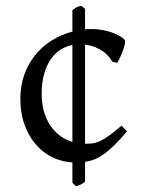

<svg xmlns="http://www.w3.org/2000/svg" viewBox="-20 -628 509 668"><path d="M125 -300.8Q125 -266.6 133.3 -238.8Q141.6 -210.9 156 -189.9Q170.4 -168.9 189.9 -155Q209.5 -141.1 231.9 -134.3V-471.7Q210 -467.3 190.7 -455.1Q171.4 -442.9 156.7 -421.9Q142.1 -400.9 133.5 -370.8Q125 -340.8 125 -300.8ZM275.9 3.9Q271.5 7.8 268.1 10Q264.6 12.2 261.5 13.9Q258.3 15.6 254.2 16.8Q250 18.1 244.1 20L231.9 7.8V-63Q197.3 -64.5 164.8 -79.6Q132.3 -94.7 106.9 -122.8Q81.5 -150.9 66.2 -191.9Q50.8 -232.9 50.8 -286.1Q50.8 -329.1 64.2 -367.2Q77.6 -405.3 101.6 -435.3Q125.5 -465.3 158.9 -486.6Q192.4 -507.8 231.9 -518.1V-592.8Q238.8 -597.2 241.7 -599.4Q244.6 -601.6 246.8 -602.8Q249 -604 252.4 -605Q255.9 -606 263.2 -607.9L275.9 -597.2V-525.9Q281.7 -526.4 287.6 -526.6Q293.5 -526.9 299.8 -526.9Q315.9 -526.9 332.8 -524.2Q349.6 -521.5 365.2 -516.4Q380.9 -511.2 393.8 -504.2Q406.7 -497.1 415 -487.8Q416 -482.4 413.6 -471.7Q411.1 -460.9 406.7 -449.2Q402.3 -437.5 397 -426.5Q391.6 -415.5 387.2 -409.2L370.1 -414.1Q365.7 -421.9 358.2 -431.2Q350.6 -440.4 339.1 -448.7Q327.6 -457 312 -463.6Q296.4 -470.2 275.9 -472.7V-127.9Q289.1 -127.9 300.8 -129.2Q312.5 -130.4 326.4 -136.5Q340.3 -142.6 358.4 -155.3Q376.5 -168 402.8 -190.9L421.9 -170.9Q397 -141.6 377 -122.1Q356.9 -102.5 339.6 -90.6Q322.3 -78.6 306.9 -72.8Q291.5 -66.9 275.9 -64.9Z"/></svg>

Font: Gentium Plus Phon
Style: Regular
Weight: 400
Designer: J. Victor Gaultney, Annie Olsen, Iska Routamaa, Becca Hirsbrunner
Foundry: SIL International
Version: Version 5.000